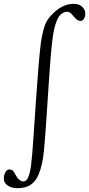

<svg xmlns="http://www.w3.org/2000/svg" viewBox="-95 -722 464 1000"><path d="M-15.1 186.5Q3.2 222.9 28.1 222.9Q55.7 222.9 66.9 138.7Q73 90.3 80.6 -25.5Q88.1 -141.4 91.4 -185.5Q94.7 -229.7 98.9 -287.6Q112.8 -482.9 123.4 -532.7Q134 -582.5 145.1 -604.9Q156.2 -627.2 179.4 -650.4Q231 -701.9 288.1 -701.9Q318.4 -701.9 333.7 -686.2Q349.1 -670.4 349.1 -652.3Q349.1 -634.3 341.9 -623.7Q334.7 -613 325.1 -613Q315.4 -613 308 -617.9Q300.5 -622.8 294.4 -629.9Q288.3 -637 282.2 -644Q268.1 -660.9 255.7 -660.9Q243.4 -660.9 232.9 -655Q222.4 -649.2 214.6 -639.4Q206.8 -629.6 200.4 -613.5Q194.1 -597.4 189.6 -580.3Q185.1 -563.2 181.2 -539.3Q175.5 -502.9 168.9 -425Q162.4 -347.2 152.1 -183.1Q141.8 -19 134.2 59.8Q126.5 138.7 106.4 185.9Q86.4 233.2 49.3 248.5Q26.4 258.1 -4 258.1Q-34.4 258.1 -54.7 244.3Q-75 230.5 -75 209.2Q-75 188 -66.5 174.4Q-58.1 160.9 -48.3 160.9Q-38.6 160.9 -34.2 162.7Q-29.8 164.6 -26.1 168.9Q-22.5 173.3 -20.5 176.4Q-18.6 179.4 -15.1 186.5Z"/></svg>

Font: Linden Hill
Style: Italic
Weight: 400
Italic angle: -5.60001°
Version: Version 1.201